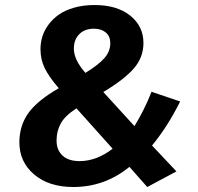

<svg xmlns="http://www.w3.org/2000/svg" viewBox="-20 -728 788 764"><path d="M356 -708Q445.8 -708 498.3 -665.8Q550.8 -623.5 550.8 -557.1Q550.8 -499.5 512.5 -455.6Q474.1 -411.6 391.1 -361.8L515.1 -226.1Q555.7 -293 583 -362.8L696.8 -324.2Q647.9 -225.6 585 -148.9L682.1 -45.9L565.9 16.1L495.1 -64Q396.5 16.1 272 16.1Q174.3 16.1 115.7 -33.9Q57.1 -84 57.1 -161.1Q57.1 -227.5 92.3 -277.3Q127.4 -327.1 213.9 -377Q175.3 -421.4 158.2 -456.3Q141.1 -491.2 141.1 -532.2Q141.1 -557.6 148.4 -582Q155.8 -606.4 172.6 -629.4Q189.5 -652.3 213.9 -669.7Q238.3 -687 274.9 -697.5Q311.5 -708 356 -708ZM354 -613.8Q316.9 -613.8 295.4 -592Q273.9 -570.3 273.9 -534.2Q273.9 -490.2 319.8 -438Q371.6 -469.7 395.3 -496.6Q418.9 -523.4 418.9 -556.2Q418.9 -583.5 401.1 -598.6Q383.3 -613.8 354 -613.8ZM284.2 -296.9Q238.3 -267.1 221.7 -236.6Q205.1 -206.1 205.1 -168.9Q205.1 -130.9 228.8 -108.9Q252.4 -86.9 296.9 -86.9Q363.8 -86.9 428.2 -136.2Z"/></svg>

Font: FiraGO SemiBold
Style: Italic
Weight: 600
Italic angle: -8°
Designer: bBox Type GmbH
Foundry: bBox Type GmbH
Version: Version 1.001;PS 001.001;hotconv 1.0.88;makeotf.lib2.5.64775